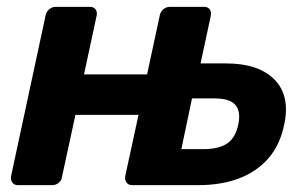

<svg xmlns="http://www.w3.org/2000/svg" viewBox="-20 -540 892 560"><path d="M32 0Q22 0 16.5 -7Q11 -14 12 -25L113 -495Q115 -506 123.5 -513Q132 -520 142 -520H242Q253 -520 258.5 -513Q264 -506 262 -495L225 -323H409L446 -495Q448 -506 456.5 -513Q465 -520 475 -520H575Q586 -520 591.5 -513Q597 -506 595 -495L565 -355H640Q734 -355 780.5 -308Q827 -261 809 -177Q797 -118 763.5 -79Q730 -40 678 -20Q626 0 558 0H365Q355 0 349.5 -7Q344 -14 345 -25L384 -205H200L161 -25Q160 -14 151.5 -7Q143 0 132 0ZM509 -105H573Q618 -105 642.5 -121.5Q667 -138 675 -177Q683 -215 666.5 -234Q650 -253 605 -253H540Z"/></svg>

Font: Rubik Light SemiBold
Style: Italic
Weight: 600
Italic angle: -12°
Version: Version 2.104